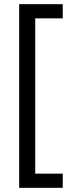

<svg xmlns="http://www.w3.org/2000/svg" viewBox="-20 -740 352 921"><path d="M281 161H72V-720H281V-652H149V93H281Z"/></svg>

Font: Noto Sans Lao ExtraCondensed
Style: Regular
Weight: 400
Width: 2
Designer: Monotype Design Team
Foundry: Monotype Imaging Inc.
Version: Version 2.004; ttfautohint (v1.8.4.7-5d5b)